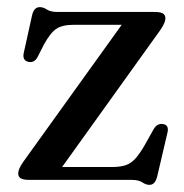

<svg xmlns="http://www.w3.org/2000/svg" viewBox="-20 -504 516 538"><path d="M429 -419.5 154 -36H293.5Q316.5 -36 331.8 -41Q347 -46 359.2 -59.5Q371.5 -73 387 -100L410.5 -142Q420 -158.5 436 -156.5Q454 -154 449.5 -133.5L420.5 -9.5Q414.5 14 399 14Q389 14 378.8 7Q368.5 0 347.5 0H61.5Q44.5 0 37.8 -4.5Q31 -9 31 -18Q31 -30.5 45.5 -51L321 -434.5H186Q154.5 -434.5 137.8 -423.2Q121 -412 103 -379L85.5 -344.5Q76.5 -327.5 60.5 -330.5Q42 -334 46.5 -355.5L69.5 -459.5Q74.5 -484 91.5 -484Q101.5 -484 111.5 -477.2Q121.5 -470.5 141.5 -470.5H413.5Q430.5 -470.5 437 -466Q443.5 -461.5 443.5 -452.5Q443.5 -440.5 429 -419.5Z"/></svg>

Font: Fraunces 9pt S000
Style: Regular
Weight: 400
Version: Version 1.000; ttfautohint (v1.8.3)